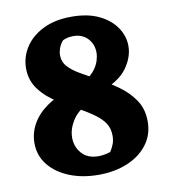

<svg xmlns="http://www.w3.org/2000/svg" viewBox="-79 -735 727 825"><g transform="rotate(-10 285.0 -323.0)"><path d="M286 21.5Q215.5 21.5 159 -1.2Q102.5 -24 69.8 -64.8Q37 -105.5 37 -160.5Q37 -205 59.6 -244.6Q82.2 -284.2 125.4 -314Q168.5 -343.8 229.2 -357.8L291.5 -287.2Q245.2 -264.8 222.9 -228.2Q200.5 -191.8 200.5 -155.2Q200.5 -115.5 225.9 -86.5Q251.2 -57.5 298.8 -57.5Q310 -57.5 323.4 -59.6Q336.8 -61.8 351.2 -66.5Q363.2 -85.8 368.2 -100.8Q373.2 -115.8 373.2 -133.8Q373.2 -164.2 358.9 -187.4Q344.5 -210.5 312.8 -233.1Q281 -255.8 228.5 -284.5L169.2 -318.5Q118.5 -349.2 87.9 -389.5Q57.2 -429.8 57.2 -482.5Q57.2 -531.5 83.9 -573.5Q110.5 -615.5 162.4 -641.8Q214.2 -668 287.5 -668Q358 -668 406.8 -644.6Q455.5 -621.2 481.4 -583.1Q507.2 -545 507.2 -501.5Q507.2 -454.2 474.9 -408.2Q442.5 -362.2 372.2 -335.8L298.5 -387.5Q326.8 -405 341.2 -424.5Q355.8 -444 361.5 -463.1Q367.2 -482.2 367.2 -497.2Q367.2 -534.8 343.4 -559.6Q319.5 -584.5 281.2 -584.5Q270.5 -584.5 259 -582.5Q247.5 -580.5 235.2 -574.8Q222.2 -560 216.5 -543.8Q210.8 -527.5 210.8 -513.5Q210.8 -484.2 230.1 -463Q249.5 -441.8 281.4 -423.6Q313.2 -405.5 349.2 -385.5Q396.5 -360.5 438.2 -330.5Q480 -300.5 506.2 -261.5Q532.5 -222.5 532.5 -168.5Q532.5 -110.5 500.1 -67.8Q467.8 -25 412.1 -1.8Q356.5 21.5 286 21.5Z"/></g></svg>

Font: Eczar
Style: Regular
Weight: 400
Designer: Vaibhav Singh
Foundry: Rosetta Type Foundry
Version: Version 2.000